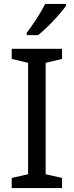

<svg xmlns="http://www.w3.org/2000/svg" viewBox="-20 -964 379 984"><path d="M318 -934V-944H212C189 -899 146 -833 117 -796V-784H175C222 -820 293 -897 318 -934ZM298 0V-52L214 -71V-642L298 -662V-714H40V-662L124 -642V-71L40 -52V0Z"/></svg>

Font: Noto Sans Bengali
Style: Regular
Weight: 400
Designer: Jelle Bosma - Monotype Design Team
Foundry: Monotype Imaging Inc.
Version: Version 2.003